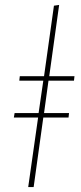

<svg xmlns="http://www.w3.org/2000/svg" viewBox="-20 -756 327 776"><path d="M279 -430H176L158 -299H259L257 -281H155L116 0H94L134 -281H36L39 -299H136L155 -430H58L60 -448H158L198 -733L219 -736L179 -448H281Z"/></svg>

Font: Fira Sans Condensed Thin
Style: Italic
Weight: 250
Width: 3
Italic angle: -8°
Designer: Carrois Corporate & Edenspiekermann AG
Foundry: Carrois Corporate GbR & Edenspiekermann AG
Version: Version 4.203